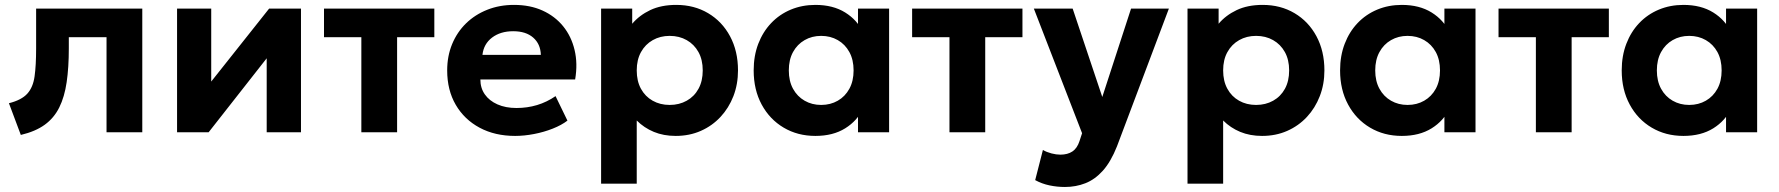

<svg xmlns="http://www.w3.org/2000/svg" viewBox="-20 -540 7266 784"><path d="M65 11 16.5 -118.5Q68 -131.5 91.5 -157.5Q115 -183.5 121.2 -228.2Q127.5 -273 127.5 -342.5V-505H561V0H415V-388H261V-342.5Q261 -264.5 252.2 -204.5Q243.5 -144.5 222 -101.2Q200.5 -58 162.5 -30.5Q124.5 -3 65 11Z M703 0V-505H842.5V-207L1079 -505H1209V0H1069V-302L832 0Z M1455.5 0V-388H1303V-505H1753.5V-388H1601.5V0Z M2083.5 15Q2001 15 1938.5 -18.5Q1876 -52 1841 -112Q1806 -172 1806 -252.5Q1806 -311 1826.2 -360Q1846.5 -409 1883.2 -444.8Q1920 -480.5 1969.8 -500.2Q2019.5 -520 2079 -520Q2144.5 -520 2195.2 -497Q2246 -474 2279.5 -432.8Q2313 -391.5 2326.2 -336Q2339.5 -280.5 2328.5 -215.5H1941.5Q1941.5 -180.5 1959.8 -154.5Q1978 -128.5 2011.2 -113.8Q2044.5 -99 2089 -99Q2133 -99 2173 -111Q2213 -123 2248.5 -147.5L2297 -47.5Q2273 -29 2237 -14.8Q2201 -0.5 2160.8 7.2Q2120.5 15 2083.5 15ZM1950 -316H2188.5Q2187 -360.5 2157.2 -386.5Q2127.5 -412.5 2075.5 -412.5Q2023.5 -412.5 1989.2 -386.5Q1955 -360.5 1950 -316Z M2434.5 210V-505H2561.5V-443Q2590.5 -477.5 2635.2 -498.8Q2680 -520 2741.5 -520Q2814.5 -520 2871.5 -486.2Q2928.5 -452.5 2961 -392Q2993.5 -331.5 2993.5 -252.5Q2993.5 -196 2974.8 -147.5Q2956 -99 2922 -62.5Q2888 -26 2841.5 -5.5Q2795 15 2739 15Q2689.5 15 2649.8 -1.5Q2610 -18 2580 -48V210ZM2714.5 -111.5Q2753.5 -111.5 2784.2 -128.8Q2815 -146 2832.2 -177.5Q2849.5 -209 2849.5 -252.5Q2849.5 -296 2832 -327.5Q2814.5 -359 2784 -376.2Q2753.5 -393.5 2714.5 -393.5Q2676 -393.5 2645.5 -376.2Q2615 -359 2597.5 -327.5Q2580 -296 2580 -252.5Q2580 -209 2597.2 -177.5Q2614.5 -146 2645 -128.8Q2675.5 -111.5 2714.5 -111.5Z M3309.5 15Q3237 15 3180 -18.8Q3123 -52.5 3090.2 -113Q3057.5 -173.5 3057.5 -252.5Q3057.5 -312 3076.2 -361Q3095 -410 3129 -445.8Q3163 -481.5 3209.2 -500.8Q3255.5 -520 3309.5 -520Q3381.5 -520 3431.2 -489Q3481 -458 3504 -408L3483.5 -376.5V-505H3610.5V0H3483.5V-128.5L3504 -97Q3481 -47 3431.2 -16Q3381.5 15 3309.5 15ZM3333 -111.5Q3371 -111.5 3401 -128.8Q3431 -146 3448.2 -177.5Q3465.5 -209 3465.5 -252.5Q3465.5 -296 3448.2 -327.5Q3431 -359 3401 -376.2Q3371 -393.5 3333 -393.5Q3295.5 -393.5 3265.5 -376.2Q3235.5 -359 3218.2 -327.5Q3201 -296 3201 -252.5Q3201 -209 3218.2 -177.5Q3235.5 -146 3265.5 -128.8Q3295.5 -111.5 3333 -111.5Z M3857 0V-388H3704.5V-505H4155V-388H4003V0Z M4328.5 223.5Q4296.5 223.5 4265.5 217Q4234.5 210.5 4207 195.5L4238.5 72.5Q4254.5 81.5 4273.8 86.5Q4293 91.5 4309.5 91.5Q4339.5 91.5 4359 78.5Q4378.5 65.5 4388 36L4398.5 4L4201.5 -505H4360L4481 -144L4598.5 -505H4753L4541 57.5Q4516 120.5 4483.5 156.8Q4451 193 4412 208.2Q4373 223.5 4328.5 223.5Z M4829 210V-505H4956V-443Q4985 -477.5 5029.8 -498.8Q5074.5 -520 5136 -520Q5209 -520 5266 -486.2Q5323 -452.5 5355.5 -392Q5388 -331.5 5388 -252.5Q5388 -196 5369.2 -147.5Q5350.5 -99 5316.5 -62.5Q5282.5 -26 5236 -5.5Q5189.5 15 5133.5 15Q5084 15 5044.2 -1.5Q5004.5 -18 4974.5 -48V210ZM5109 -111.5Q5148 -111.5 5178.8 -128.8Q5209.5 -146 5226.8 -177.5Q5244 -209 5244 -252.5Q5244 -296 5226.5 -327.5Q5209 -359 5178.5 -376.2Q5148 -393.5 5109 -393.5Q5070.5 -393.5 5040 -376.2Q5009.5 -359 4992 -327.5Q4974.5 -296 4974.5 -252.5Q4974.5 -209 4991.8 -177.5Q5009 -146 5039.5 -128.8Q5070 -111.5 5109 -111.5Z M5704 15Q5631.5 15 5574.5 -18.8Q5517.5 -52.5 5484.8 -113Q5452 -173.5 5452 -252.5Q5452 -312 5470.8 -361Q5489.5 -410 5523.5 -445.8Q5557.5 -481.5 5603.8 -500.8Q5650 -520 5704 -520Q5776 -520 5825.8 -489Q5875.5 -458 5898.5 -408L5878 -376.5V-505H6005V0H5878V-128.5L5898.5 -97Q5875.5 -47 5825.8 -16Q5776 15 5704 15ZM5727.5 -111.5Q5765.5 -111.5 5795.5 -128.8Q5825.5 -146 5842.8 -177.5Q5860 -209 5860 -252.5Q5860 -296 5842.8 -327.5Q5825.5 -359 5795.5 -376.2Q5765.5 -393.5 5727.5 -393.5Q5690 -393.5 5660 -376.2Q5630 -359 5612.8 -327.5Q5595.5 -296 5595.5 -252.5Q5595.5 -209 5612.8 -177.5Q5630 -146 5660 -128.8Q5690 -111.5 5727.5 -111.5Z M6251.5 0V-388H6099V-505H6549.5V-388H6397.5V0Z M6854 15Q6781.5 15 6724.5 -18.8Q6667.5 -52.5 6634.8 -113Q6602 -173.5 6602 -252.5Q6602 -312 6620.8 -361Q6639.5 -410 6673.5 -445.8Q6707.5 -481.5 6753.8 -500.8Q6800 -520 6854 -520Q6926 -520 6975.8 -489Q7025.5 -458 7048.5 -408L7028 -376.5V-505H7155V0H7028V-128.5L7048.5 -97Q7025.5 -47 6975.8 -16Q6926 15 6854 15ZM6877.5 -111.5Q6915.5 -111.5 6945.5 -128.8Q6975.5 -146 6992.8 -177.5Q7010 -209 7010 -252.5Q7010 -296 6992.8 -327.5Q6975.5 -359 6945.5 -376.2Q6915.5 -393.5 6877.5 -393.5Q6840 -393.5 6810 -376.2Q6780 -359 6762.8 -327.5Q6745.5 -296 6745.5 -252.5Q6745.5 -209 6762.8 -177.5Q6780 -146 6810 -128.8Q6840 -111.5 6877.5 -111.5Z"/></svg>

Font: Geologica Cursive SemiBold
Style: Regular
Weight: 600
Designer: Sindre Bremnes, Frode Helland
Foundry: Monokrom Skriftforlag AS
Version: Version 1.010;gftools[0.9.28]